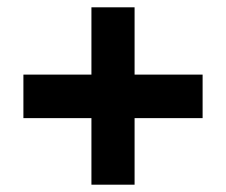

<svg xmlns="http://www.w3.org/2000/svg" viewBox="-20 -616 618 525"><path d="M348 -412V-596H230V-412H44V-293H230V-111H348V-293H534V-412Z"/></svg>

Font: Noto Sans Arabic ExtBd
Style: Regular
Weight: 800
Designer: Monotype Design Team, Nadine Chahine, Nizar Qandah and Khaled Hosny
Foundry: Monotype Imaging Inc.
Version: Version 2.012